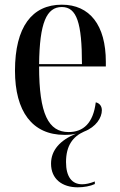

<svg xmlns="http://www.w3.org/2000/svg" viewBox="-20 -566 513 820"><path d="M312 234C338 234 366 229 385 220V209C364 217 347 221 331 221C287 221 262 189 262 126C262 55 292 17 339 -4C391 -24 415 -64 415 -95C415 -112 406 -125 389 -129C378 -40 336 -2 273 -2C187 -2 147 -79 147 -282H432V-302C432 -459 363 -546 244 -546C117 -546 44 -451 44 -264C44 -90 118 10 255 10C273 10 288 9 304 5C237 33 198 75 198 133C198 199 246 234 312 234ZM330 -292H147C149 -469 179 -536 244 -536C308 -536 330 -468 330 -292Z"/></svg>

Font: Noto Serif Display Condensed Medium
Style: Regular
Weight: 500
Width: 3
Designer: Monotype Design Team
Foundry: Monotype Imaging Inc.
Version: Version 2.009